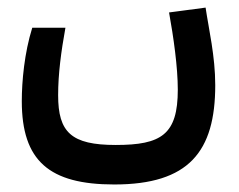

<svg xmlns="http://www.w3.org/2000/svg" viewBox="-20 -309 626 503"><path d="M279.3 174.3C474.6 174.3 543.9 88.4 543.9 -85.9C543.9 -162.1 526.9 -232.9 518.6 -289.1L422.9 -276.4C434.6 -211.9 445.8 -132.8 445.8 -74.2C445.8 43.5 402.8 70.8 283.2 70.8C166.5 70.8 132.3 37.6 132.3 -59.6C132.3 -115.2 140.1 -173.8 151.4 -236.3H64.5C43.9 -170.4 37.1 -96.2 37.1 -43.9C37.1 112.3 108.9 174.3 279.3 174.3Z"/></svg>

Font: Cascadia Mono NF
Style: Regular
Weight: 400
Monospace: yes
Designer: Aaron Bell
Foundry: Saja Typeworks
Version: Version 2404.023